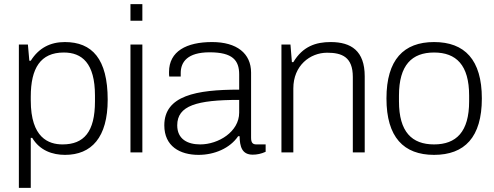

<svg xmlns="http://www.w3.org/2000/svg" viewBox="-20 -743 2408 936"><path d="M72 173H130V-71H137C174 -9 236 12 297 12C426 12 505 -73 505 -257C505 -456 429 -538 296 -538C225 -538 169 -509 130 -447H123L116 -526H72ZM285 -39C217 -39 130 -71 130 -253V-272C130 -410 177 -487 291 -487C379 -487 443 -436 443 -277V-249C443 -100 389 -39 285 -39Z M616 -642H674V-723H616ZM616 0H674V-526H616Z M948 12C1025 12 1101 -20 1141 -79H1148C1149 -29 1159 11 1212 11C1232 11 1253 7 1275 -3V-39H1230C1212 -39 1204 -47 1204 -72V-389C1204 -483 1134 -538 1014 -538C889 -538 804 -493 804 -392C804 -383 804 -376 805 -370H861V-387C861 -441 894 -488 1002 -488C1114 -488 1146 -449 1146 -380V-306C937 -306 781 -277 781 -132C781 -30 857 12 948 12ZM956 -39C894 -39 844 -65 844 -132C844 -228 939 -256 1146 -256V-194C1146 -101 1045 -39 956 -39Z M1352 0H1410V-312C1410 -423 1491 -486 1575 -486C1646 -486 1700 -466 1700 -368V0H1758V-371C1758 -495 1692 -538 1592 -538C1520 -538 1456 -517 1410 -440H1403L1396 -526H1352Z M2096 12C2245 12 2329 -74 2329 -263C2329 -452 2245 -538 2096 -538C1948 -538 1864 -452 1864 -263C1864 -74 1948 12 2096 12ZM2096 -39C1988 -39 1925 -100 1925 -249V-277C1925 -426 1988 -487 2096 -487C2204 -487 2267 -426 2267 -277V-249C2267 -100 2204 -39 2096 -39Z"/></svg>

Font: Archivo ExtraLight
Style: Regular
Weight: 200
Designer: Hector Gatti
Foundry: Omnibus-Type
Version: Version 2.001